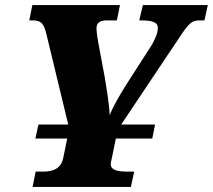

<svg xmlns="http://www.w3.org/2000/svg" viewBox="-20 -734 836 754"><path d="M108 0H494L507 -60H484C445 -60 415 -64 415 -90C415 -94 416 -100 420 -117L435 -190H578L589 -245H456L684 -586C724 -647 735 -654 766 -654H783L796 -714H541L527 -654H534C581 -654 600 -645 600 -625C600 -603 587 -577 577 -559L480 -408C448 -358 419 -307 411 -281C409 -324 399 -383 392 -427L370 -545C363 -580 359 -609 359 -622C359 -642 369 -654 400 -654H439L451 -714H107L95 -654H107C143 -654 152 -641 162 -601L248 -245H131L119 -190H244L229 -117C221 -70 186 -60 148 -60H120Z"/></svg>

Font: Noto Serif SemiCondensed Black
Style: Italic
Weight: 900
Width: 4
Italic angle: -12°
Designer: Monotype Design Team
Foundry: Monotype Imaging Inc.
Version: Version 2.014